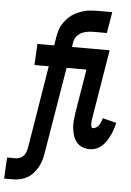

<svg xmlns="http://www.w3.org/2000/svg" viewBox="-140 -780 701 1030"><g transform="rotate(5 211.0 -265.0)"><path d="M-78 205 -72 91H-25Q-13 91 -2 86Q9 81 17 72Q25 63 29 52Q33 41 35 30L108 -416H31L37 -530H127L135 -578Q138 -595 143 -612Q148 -629 157.5 -644.5Q167 -660 179.5 -674Q192 -688 207 -698.5Q222 -709 238.5 -716Q255 -723 272 -727.5Q289 -732 306.5 -733.5Q324 -735 341 -735H422L403 -621H335Q319 -621 302.5 -619Q286 -617 270 -610Q254 -603 242.5 -589.5Q231 -576 228 -560L223 -530H426L365 -161Q364 -156 363.5 -151Q363 -146 362.5 -141Q362 -136 362 -131Q362 -126 362.5 -121Q363 -116 365 -111Q367 -106 372 -106Q382 -106 391 -112Q400 -118 405.5 -126.5Q411 -135 415 -144.5Q419 -154 421 -164L495 -145Q491 -127 485.5 -110.5Q480 -94 472.5 -77.5Q465 -61 454.5 -45.5Q444 -30 431 -18Q418 -6 400.5 1Q383 8 366 8Q345 8 326 0.5Q307 -7 294.5 -22Q282 -37 276 -56Q270 -75 267.5 -95.5Q265 -116 267 -137.5Q269 -159 272 -180L311 -416H204L127 48Q124 68 118.5 87Q113 106 103 124.5Q93 143 79 159Q65 175 47 185.5Q29 196 9 200.5Q-11 205 -30 205Z"/></g></svg>

Font: Iosevka Slab Heavy
Style: Italic
Weight: 900
Italic angle: -9°
Monospace: yes
Designer: Belleve Invis
Foundry: Belleve Invis
Version: Version 11.1.0; ttfautohint (v1.8.3)